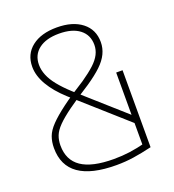

<svg xmlns="http://www.w3.org/2000/svg" viewBox="-136 -846 872 961"><g transform="rotate(-20 300.0 -365.0)"><path d="M321 10Q55 10 55 -177Q55 -210 65 -237.5Q75 -265 103 -294Q131 -323 179 -359Q227 -395 304 -443Q346 -472 372 -496Q398 -520 410 -544Q422 -568 422 -594Q422 -647 383 -677Q344 -707 274 -707Q205 -707 166 -677Q127 -647 127 -594Q127 -567 138.5 -538.5Q150 -510 174.5 -479.5Q199 -449 236 -415L506 -175L485 -150L205 -399Q150 -449 121 -499Q92 -549 92 -596Q92 -663 141 -701.5Q190 -740 274 -740Q358 -740 407.5 -701.5Q457 -663 457 -596Q457 -564 443 -534.5Q429 -505 399.5 -477Q370 -449 323 -417Q249 -370 203.5 -337Q158 -304 133 -278.5Q108 -253 99 -229.5Q90 -206 90 -178Q90 -100 146.5 -61.5Q203 -23 319 -23Q363 -23 403.5 -28.5Q444 -34 495 -47L477 -22V-426H511V-16Q456 -3 412 3.5Q368 10 321 10Z"/></g></svg>

Font: M PLUS Code Latin Expanded ExtraLight
Style: Regular
Weight: 250
Width: 7
Designer: Coji Morishita
Foundry: UNDERFOREST DESIGN
Version: Version 1.002; ttfautohint (v1.8.3)